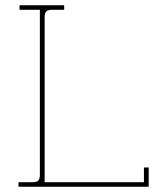

<svg xmlns="http://www.w3.org/2000/svg" viewBox="-20 -707 620 727"><path d="M50 0V-17H103Q119 -17 125 -23.5Q131 -30 131 -45V-670H54V-687H223V-670H177Q161 -670 155 -663.5Q149 -657 149 -642V-17H525V-73H543V0Z"/></svg>

Font: Grandiflora One
Style: Regular
Weight: 400
Designer: Haesung Cho
Foundry: JAMO
Version: Version 1.000; ttfautohint (v1.8.4.7-5d5b);gftools[0.9.28]